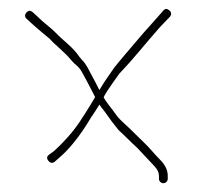

<svg xmlns="http://www.w3.org/2000/svg" viewBox="-20 -503 458 437"><path d="M351.8 -86C354.5 -86 356.8 -87 358.8 -89C360.8 -91 361.8 -93.3 361.8 -96V-103C361.8 -115.7 356 -127.8 344.3 -139.5C338 -145.8 331.8 -152.5 325.8 -159.5C319.8 -166.5 313.3 -173.3 306.3 -180C299.3 -186.7 292.2 -193.7 284.8 -201C277.5 -208.3 270.3 -215.2 263.3 -221.5C256.3 -227.8 249.7 -234.3 244.9 -241C240.1 -247.7 234.9 -254.7 229.1 -262C223.4 -269.3 219 -275.7 216 -281C216 -284.2 227.6 -302.2 251.3 -335C268.3 -353 284.3 -371 299.3 -389C314.3 -407 329.2 -424.3 343.8 -441L366.8 -465C370.8 -470.3 370.3 -475.2 365.3 -479.5C360.3 -483.8 355.8 -483.7 351.8 -479L329.8 -454C314.5 -437.3 299.3 -420 284.3 -402C269.3 -384 253.5 -366.3 240 -349C227.5 -331.7 216.2 -314.7 206.2 -298C202.9 -305.2 193.7 -322.6 178.9 -350C175.6 -356 171.8 -361.3 167.2 -366C162.8 -370.7 158.6 -376.2 154.2 -382.5C149.3 -388.9 139.4 -398.6 124.7 -411.5C116.7 -418.5 110.7 -424.2 106.7 -428.5C102.7 -432.8 96.5 -438.3 88.2 -445C79.8 -451.7 72.3 -458.3 65.7 -465L54.7 -475C49.3 -479.7 44.5 -479.5 40.2 -474.5C35.8 -469.5 36 -464.7 40.7 -460L51.7 -450C59 -443.3 66.7 -436.7 74.7 -430L92.7 -415C96.7 -410.3 104.3 -403 115.7 -392.9C127 -382.8 135.7 -374 141.7 -366.5C145.7 -361.5 150.7 -356.7 156.7 -352C161.3 -347.3 164.9 -342.3 167.6 -337C170.4 -331.7 173.3 -326.3 176.3 -321C179.3 -315.7 182.5 -309.5 186 -302.5C189.5 -295.5 193 -288.7 196.5 -282C189.5 -270 181.9 -257.5 173.6 -244.5C165.4 -231.5 156.3 -217.3 143.6 -201.8C130.8 -186.4 117.2 -172.1 102.7 -159L91.7 -151C86.3 -147 85.8 -142.3 90.2 -137C94.5 -131.7 99.3 -131 104.7 -135L114.7 -144C134.6 -160.4 160.7 -190.7 186.8 -235C193.3 -244.3 199.8 -254.3 206.3 -265C209.3 -260.3 212.8 -255.7 216.8 -251C228.7 -233.9 239.7 -219.2 249.8 -207C257.2 -200.3 264.3 -193.5 271.3 -186.5C278.3 -179.5 285.5 -172.7 292.8 -166L331.3 -125C338.3 -117.7 341.8 -110.3 341.8 -103V-96C341.8 -93.3 342.8 -91 344.8 -89C346.8 -87 349.2 -86 351.8 -86Z"/></svg>

Font: Proton
Style: RgCnd
Weight: 500
Version: Version 1.017